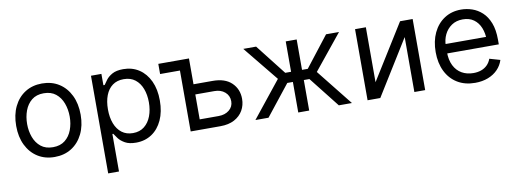

<svg xmlns="http://www.w3.org/2000/svg" viewBox="-60 -900 3921 1452"><g transform="rotate(-10 1900.5 -174.5)"><path d="M297.9 11.7Q224.1 11.7 168.5 -23.4Q112.8 -58.6 81.8 -122.1Q50.8 -185.5 50.8 -269.5Q50.8 -355 81.8 -418.7Q112.8 -482.4 168.5 -517.6Q224.1 -552.7 297.9 -552.7Q372.1 -552.7 427.7 -517.6Q483.4 -482.4 514.6 -418.7Q545.9 -355 545.9 -269.5Q545.9 -185.5 514.6 -122.1Q483.4 -58.6 427.7 -23.4Q372.1 11.7 297.9 11.7ZM297.9 -63.5Q354.5 -63.5 390.6 -92.3Q426.8 -121.1 444.3 -168.2Q461.9 -215.3 461.9 -269.5Q461.9 -324.7 444.3 -372.1Q426.8 -419.4 390.6 -448.5Q354.5 -477.5 297.9 -477.5Q241.7 -477.5 205.8 -448.5Q169.9 -419.4 152.3 -372.1Q134.8 -324.7 134.8 -269.5Q134.8 -215.3 152.3 -168.2Q169.9 -121.1 205.8 -92.3Q241.7 -63.5 297.9 -63.5Z M673.8 204.1V-545.9H753.9V-459H763.7Q772.9 -473.1 789.6 -495.4Q806.2 -517.6 837.4 -535.2Q868.7 -552.7 921.9 -552.7Q990.7 -552.7 1043 -518.3Q1095.2 -483.9 1124.8 -420.7Q1154.3 -357.4 1154.3 -271.5Q1154.3 -185.1 1125 -121.3Q1095.7 -57.6 1043.5 -22.9Q991.2 11.7 922.9 11.7Q870.6 11.7 838.9 -6.1Q807.1 -23.9 790 -46.6Q772.9 -69.3 763.7 -84H756.8V204.1ZM912.1 -63.5Q964.4 -63.5 999.5 -91.6Q1034.7 -119.6 1052.5 -167Q1070.3 -214.4 1070.3 -272.5Q1070.3 -330.1 1052.7 -376.5Q1035.2 -422.9 1000.2 -450.2Q965.3 -477.5 912.1 -477.5Q860.8 -477.5 826.2 -451.9Q791.5 -426.3 773.7 -380.1Q755.9 -334 755.9 -272.5Q755.9 -210.9 773.9 -163.8Q792 -116.7 826.9 -90.1Q861.8 -63.5 912.1 -63.5Z M1343.3 -545.9V-467.8H1190.9V-545.9ZM1415.5 -347.7H1571.8Q1667.5 -348.1 1718.3 -299.3Q1769 -250.5 1769 -175.8Q1769 -127 1746.3 -87.2Q1723.6 -47.4 1679.7 -23.7Q1635.7 0 1571.8 0H1343.3V-545.9H1426.3V-78.1H1571.8Q1621.1 -78.1 1653.1 -104.2Q1685.1 -130.4 1685.1 -171.9Q1685.1 -215.3 1653.1 -242.7Q1621.1 -270 1571.8 -269.5H1415.5Z M1840.3 0 2062 -277.3 1843.3 -545.9H1941.9L2124.5 -312.5H2169.4V-545.9H2253.4V-312.5H2297.4L2479 -545.9H2578.6L2360.8 -277.3L2581.5 0H2481L2296.4 -234.4H2253.4V0H2169.4V-234.4H2126.5L1940.9 0Z M2784.7 -124 3047.4 -545.9H3144V0H3061V-421.9L2799.3 0H2701.7V-545.9H2784.7Z M3526.9 11.7Q3448.2 11.7 3390.9 -23.4Q3333.5 -58.6 3302.7 -121.8Q3272 -185.1 3272 -268.6Q3272 -352.5 3302.2 -416.5Q3332.5 -480.5 3387.5 -516.6Q3442.4 -552.7 3516.1 -552.7Q3558.6 -552.7 3600.6 -538.6Q3642.6 -524.4 3677 -492.7Q3711.4 -460.9 3731.9 -408.7Q3752.4 -356.4 3752.4 -280.3V-244.1H3331.5V-316.4H3707L3668.5 -289.1Q3668.5 -343.8 3651.4 -386.2Q3634.3 -428.7 3600.3 -453.1Q3566.4 -477.5 3516.1 -477.5Q3465.8 -477.5 3429.9 -452.9Q3394 -428.2 3375 -388.7Q3356 -349.1 3356 -303.7V-255.9Q3356 -193.8 3377.4 -150.9Q3398.9 -107.9 3437.5 -85.7Q3476.1 -63.5 3526.9 -63.5Q3559.6 -63.5 3586.4 -73Q3613.3 -82.5 3632.8 -101.8Q3652.3 -121.1 3662.6 -149.4L3743.7 -126Q3731 -85 3700.9 -54Q3670.9 -22.9 3626.5 -5.6Q3582 11.7 3526.9 11.7Z"/></g></svg>

Font: Inter V
Style: 
Weight: 400
Designer: Rasmus Andersson
Foundry: rsms
Version: Version 4.000;git-a3f224843